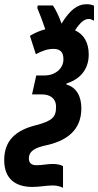

<svg xmlns="http://www.w3.org/2000/svg" viewBox="-78 -686 466 911"><path d="M221 205V102C209 95 189 92 172 92C144 92 123 98 96 98C73 98 59 89 59 66C59 29 92 15 134 5C237 -16 308 -67 308 -172C308 -230 284 -272 237 -285L238 -290C302 -310 343 -357 343 -427C343 -484 320 -523 278 -542C303 -581 323 -596 343 -596C350 -596 359 -593 368 -588V-659C357 -664 345 -666 333 -666C289 -666 253 -638 214 -574C203 -606 187 -640 173 -660H101L99 -648C112 -617 124 -585 137 -547C113 -541 89 -531 64 -516L92 -429C125 -446 149 -454 176 -454C206 -454 223 -440 223 -405C223 -359 182 -328 134 -328H94L74 -238H121C162 -238 188 -217 188 -180C188 -131 172 -112 89 -91C-4 -67 -58 -19 -58 74C-58 164 -3 201 76 201C110 201 142 194 172 194C191 194 207 198 221 205Z"/></svg>

Font: Noto Sans ExtraCondensed
Style: Bold Italic
Weight: 700
Width: 2
Italic angle: -12°
Designer: Monotype Design Team
Foundry: Monotype Imaging Inc.
Version: Version 2.013